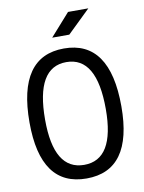

<svg xmlns="http://www.w3.org/2000/svg" viewBox="-97 -961 780 1037"><g transform="rotate(-10 293.0 -442.5)"><path d="M293 9.8C460.4 9.8 544.9 -106.4 544.9 -341.8C544.9 -583 460.4 -703.1 293 -703.1C125.5 -703.1 41 -583 41 -341.8C41 -106.4 125.5 9.8 293 9.8ZM293 -64.9C182.1 -64.9 126.5 -156.7 126.5 -341.8C126.5 -533.7 182.1 -628.4 293 -628.4C403.8 -628.4 459.5 -533.7 459.5 -341.8C459.5 -156.7 403.8 -64.9 293 -64.9ZM241.2 -771.5H335L460.9 -893.6H349.6Z"/></g></svg>

Font: Cascadia Code SemiLight
Style: Regular
Weight: 350
Monospace: yes
Designer: Aaron Bell
Foundry: Saja Typeworks
Version: Version 2404.023